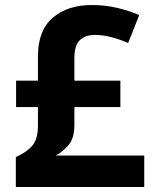

<svg xmlns="http://www.w3.org/2000/svg" viewBox="-20 -744 620 764"><path d="M345 -724Q399 -724 447 -712.5Q495 -701 534 -684L490 -573Q455 -588 421.5 -596.5Q388 -605 358 -605Q320 -605 298 -584.5Q276 -564 276 -513V-423H459V-318H276V-247Q276 -193 252 -166Q228 -139 202 -125H554V0H43V-119Q84 -137 107.5 -163Q131 -189 131 -246V-318H44V-423H131V-520Q131 -623 190 -673.5Q249 -724 345 -724Z"/></svg>

Font: Noto Sans Syriac
Style: Bold
Weight: 700
Designer: Patrick Giasson and the Monotype Design Team
Foundry: Monotype Imaging Inc.
Version: Version 3.000; ttfautohint (v1.8.4.7-5d5b)